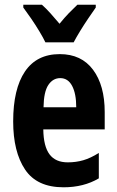

<svg xmlns="http://www.w3.org/2000/svg" viewBox="-20 -786 497 816"><path d="M234 -556Q326 -556 375.5 -489.5Q425 -423 425 -310V-236H164Q165 -164 190.5 -130Q216 -96 268 -96Q303 -96 334 -105Q365 -114 400 -136V-28Q336 10 250 10Q137 10 86.5 -65.5Q36 -141 36 -270Q36 -408 86 -482Q136 -556 234 -556ZM236 -454Q205 -454 185.5 -425Q166 -396 165 -330H304Q304 -388 286.5 -421Q269 -454 236 -454ZM173 -606Q164 -625 147.5 -652.5Q131 -680 112.5 -707Q94 -734 79 -754V-766H158Q175 -751 194 -730Q213 -709 233 -685Q255 -712 272.5 -730Q290 -748 309 -766H387V-754Q373 -734 355 -707.5Q337 -681 320.5 -654Q304 -627 293 -606Z"/></svg>

Font: Noto Sans Lao ExtraCondensed
Style: Bold
Weight: 700
Width: 2
Designer: Monotype Design Team
Foundry: Monotype Imaging Inc.
Version: Version 2.003; ttfautohint (v1.8.4.7-5d5b)